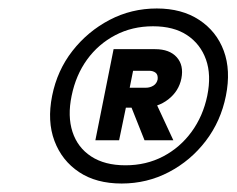

<svg xmlns="http://www.w3.org/2000/svg" viewBox="-20 -727 558 453"><path d="M103 -501Q115 -561 151 -607Q187 -653 238.5 -680Q290 -707 350 -707Q409 -707 450 -680Q491 -653 508 -607Q525 -561 513 -501Q501 -441 465.5 -394.5Q430 -348 378.5 -321Q327 -294 267 -294Q207 -294 166.5 -321Q126 -348 108.5 -394.5Q91 -441 103 -501ZM149 -501Q139 -453 151 -416Q163 -379 195 -358Q227 -337 276 -337Q325 -337 365 -358Q405 -379 432 -416Q459 -453 469 -501Q479 -550 466 -586.5Q453 -623 421.5 -644Q390 -665 341 -665Q292 -665 252 -644Q212 -623 185.5 -586.5Q159 -550 149 -501ZM248 -611 205 -396H261L277 -473H318Q352 -473 377 -492.5Q402 -512 408 -542Q414 -573 397 -592Q380 -611 346 -611ZM321 -396H389L343 -495L282 -494ZM332 -560Q341 -560 347 -555.5Q353 -551 352 -540Q350 -530 342 -525Q334 -520 324 -520H286L294 -560Z"/></svg>

Font: Albert Sans Medium
Style: Italic
Weight: 500
Italic angle: -11.25°
Designer: Andreas Rasmussen
Foundry: a.Foundry
Version: Version 1.025